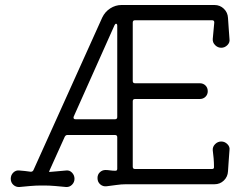

<svg xmlns="http://www.w3.org/2000/svg" viewBox="-20 -736 1010 768"><path d="M58 12Q44 13 33.5 3.5Q23 -6 23 -21Q23 -36 33.5 -46Q44 -56 58 -54Q69 -53 80 -52Q91 -51 103 -49Q111 -49 114 -56L389 -666Q400 -689 421 -702.5Q442 -716 466 -716H838Q860 -716 875.5 -701Q891 -686 892 -664Q893 -642 895 -620Q897 -598 898 -579Q900 -566 889.5 -555.5Q879 -545 865 -545Q851 -545 840.5 -555.5Q830 -566 831 -580L837 -645V-647Q837 -655 828 -655H520Q511 -655 511 -646V-412Q511 -403 520 -403H779Q793 -403 802 -394Q811 -385 811 -371Q811 -358 802 -349Q793 -340 779 -340H520Q511 -340 511 -331V-69Q511 -60 520 -60H828Q836 -60 836 -67Q836 -86 834.5 -103Q833 -120 831 -135Q830 -149 840.5 -159.5Q851 -170 865 -170Q879 -170 889.5 -159.5Q900 -149 898 -136Q897 -117 895 -95.5Q893 -74 892 -51Q891 -29 875.5 -14Q860 1 838 1H484Q465 1 445 4Q425 7 407 9Q392 11 381 1.5Q370 -8 370 -24Q370 -38 379.5 -47Q389 -56 402 -56Q410 -56 420.5 -54.5Q431 -53 440 -53H442Q449 -53 449 -61V-187Q449 -196 440 -196H249Q243 -196 239 -189L179 -56Q178 -54 177.5 -52Q177 -50 177 -50Q176 -49 176 -48Q193 -49 210.5 -51Q228 -53 244 -54Q258 -56 268 -45.5Q278 -35 278 -21Q278 -7 268 3Q258 13 244 12Q224 10 200.5 8Q177 6 156 6H146Q124 6 101 8Q78 10 58 12ZM282 -259H440Q449 -259 449 -268V-633Q449 -641 444 -641Q441 -641 438 -635L275 -270Q274 -268 274 -266Q274 -259 282 -259Z"/></svg>

Font: Kiwi Maru Light
Style: Regular
Weight: 300
Designer: Hiroki-Chan
Version: Version 1.100